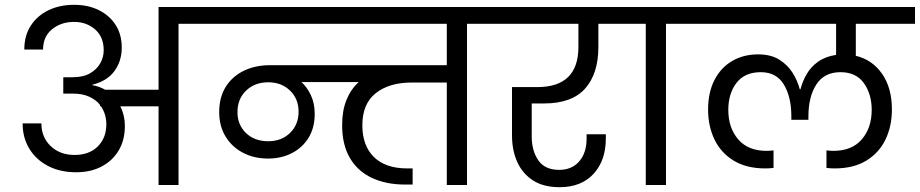

<svg xmlns="http://www.w3.org/2000/svg" viewBox="-20 -769 3823 798"><path d="M282 -448Q326 -448 354.5 -464.5Q383 -481 397 -506.5Q411 -532 411 -560Q411 -616 375 -647Q339 -678 288 -678Q234 -678 196.5 -647.5Q159 -617 159 -563H81Q81 -621 108 -662.5Q135 -704 181.5 -726.5Q228 -749 288 -749Q346 -749 390.5 -727Q435 -705 460.5 -665.5Q486 -626 486 -571Q486 -515 455.5 -473.5Q425 -432 364 -417V-415Q393 -410 417 -396H639V-740H854V-670H722V0H639V-327H480Q499 -290 499 -246Q499 -187 473.5 -144Q448 -101 402.5 -77Q357 -53 296 -53Q231 -53 181 -78.5Q131 -104 102.5 -150Q74 -196 74 -256H152Q152 -199 190.5 -162Q229 -125 290 -125Q351 -125 386.5 -160.5Q422 -196 422 -253Q422 -272 416.5 -291.5Q411 -311 399 -328H396L395 -334Q379 -354 351 -367Q323 -380 282 -380H243V-448Z M1094 -110Q1036 -110 990 -134Q944 -158 917.5 -201.5Q891 -245 891 -303Q891 -365 918.5 -408.5Q946 -452 993.5 -475Q1041 -498 1101 -498H1837V-670H801V-740H2052V-670H1921V0H1837V-426H1691Q1598 -426 1542 -382Q1486 -338 1486 -248Q1486 -164 1534 -116.5Q1582 -69 1673 -69H1695V-2H1662Q1585 -2 1526 -29.5Q1467 -57 1434.5 -112Q1402 -167 1402 -249Q1402 -309 1420 -353.5Q1438 -398 1471 -428H1233Q1257 -406 1272.5 -372.5Q1288 -339 1288 -295Q1288 -238 1262.5 -196.5Q1237 -155 1193 -132.5Q1149 -110 1094 -110ZM1095 -182Q1150 -182 1185.5 -216.5Q1221 -251 1221 -305Q1221 -358 1185.5 -392.5Q1150 -427 1095 -427Q1039 -427 1003 -392.5Q967 -358 967 -303Q967 -250 1002.5 -216Q1038 -182 1095 -182Z M2306 9Q2239 9 2195.5 -19Q2152 -47 2130 -95.5Q2108 -144 2108 -207V-407H2213Q2384 -407 2384 -574V-670H1998V-740H2587V-670H2467V-574Q2467 -463 2412 -401Q2357 -339 2241 -339H2190V-202Q2190 -142 2217.5 -102.5Q2245 -63 2304 -63Q2357 -63 2387.5 -98.5Q2418 -134 2418 -192V-211H2498V-194Q2498 -102 2447 -46.5Q2396 9 2306 9Z M2664 0V-670H2532V-740H2879V-670H2748V0Z M3307 -398Q3315 -430 3332.5 -460.5Q3350 -491 3380 -512.5Q3410 -534 3455 -541V-670H2826V-740H3783V-670H3537V-537Q3605 -521 3646 -462.5Q3687 -404 3687 -314Q3687 -244 3660 -188.5Q3633 -133 3580 -101Q3527 -69 3449 -69Q3441 -69 3433 -69.5Q3425 -70 3415 -71V-144Q3423 -143 3430.5 -142.5Q3438 -142 3444 -142Q3521 -142 3562 -190Q3603 -238 3603 -312Q3603 -378 3570.5 -423.5Q3538 -469 3473 -469Q3406 -469 3373 -418Q3340 -367 3340 -286V-271H3269V-286Q3269 -366 3238 -417.5Q3207 -469 3142 -469Q3075 -469 3041 -424.5Q3007 -380 3007 -312Q3007 -238 3048 -190Q3089 -142 3166 -142Q3172 -142 3179.5 -142.5Q3187 -143 3195 -144V-71Q3185 -70 3176.5 -69.5Q3168 -69 3161 -69Q3083 -69 3030 -101Q2977 -133 2950 -188.5Q2923 -244 2923 -314Q2923 -385 2949.5 -436.5Q2976 -488 3023 -515.5Q3070 -543 3131 -543Q3184 -543 3219 -521Q3254 -499 3274.5 -466Q3295 -433 3304 -398Z"/></svg>

Font: Poppins
Style: Regular
Weight: 400
Designer: Ninad Kale (Devanagari), Jonny Pinhorn (Latin)
Version: Version 5.002